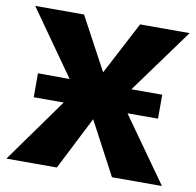

<svg xmlns="http://www.w3.org/2000/svg" viewBox="-75 -735 831 813"><g transform="rotate(10 340.5 -329.0)"><path d="M4 0 242 -332 12 -658H222L344 -431L463 -658H676L438 -331L673 0H458L337 -228L221 0ZM73 -276V-379L300 -378V-276ZM380 -278V-381H607V-278Z"/></g></svg>

Font: Ysabeau Office Black
Style: Regular
Weight: 900
Designer: Christian Thalmann (Catharsis Fonts)
Version: Version 2.001;gftools[0.9.30]; featfreeze: tnum,lnum,ss02